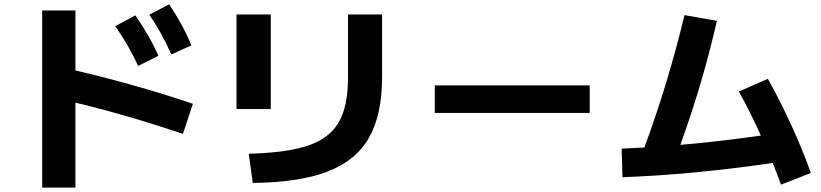

<svg xmlns="http://www.w3.org/2000/svg" viewBox="-20 -811 3790 886"><path d="M511.7 -690.4 604.5 -740.2Q637.7 -691.9 663.3 -647.5Q689 -603 710.9 -553.7L617.2 -506.8Q595.7 -554.7 570.1 -598.9Q544.4 -643.1 511.7 -690.4ZM668.9 -743.2 760.7 -791Q793.5 -741.7 818.1 -696.5Q842.8 -651.4 863.3 -601.6L770.5 -559.6Q727.5 -658.2 668.9 -743.2ZM328.1 -337.4V54.7H174.8V-762.7H328.1V-485.8Q460.9 -455.1 601.1 -415.5Q741.2 -376 870.1 -332L824.2 -193.4Q561 -281.7 328.1 -337.4Z M1585.9 -452.1V-744.1H1743.2V-456.1Q1743.2 -281.7 1682.9 -175.8Q1622.6 -69.8 1492.2 -19.5Q1361.8 30.8 1146.5 33.2L1127.9 -101.6Q1304.7 -106 1402.8 -139.6Q1501 -173.3 1543.5 -247.3Q1585.9 -321.3 1585.9 -452.1ZM1071.3 -744.1H1229.5V-307.6H1071.3Z M1986.3 -417H2701.2V-290H1986.3Z M2953.6 -130.4Q3063 -426.8 3138.7 -741.2L3288.1 -714.8Q3223.6 -430.2 3119.6 -142.6Q3294.4 -157.2 3491.2 -185.5Q3438.5 -301.3 3389.6 -388.7L3523.4 -447.3Q3578.1 -350.1 3632.1 -232.4Q3686 -114.7 3721.7 -12.7L3584 41Q3573.2 10.7 3545.9 -59.1Q3180.7 -5.4 2852.5 6.8L2848.6 -125Z"/></svg>

Font: Pretendard ExtraBold
Style: Regular
Weight: 800
Designer: Base glyphs from Inter by Rasmus Andersson; Hangeul glyphs from Noto Sans CJK(Source Han Sans) by Jang Soo-young and Kan
Foundry: Kil Hyung-jin
Version: Version 1.309